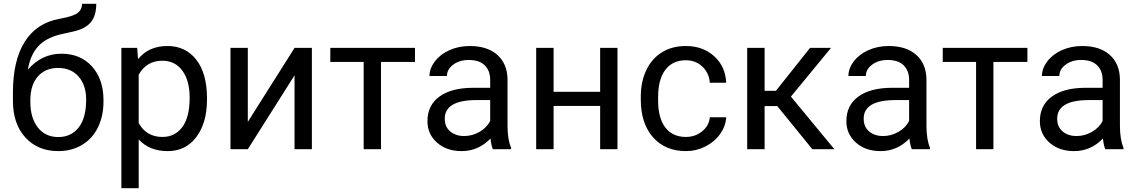

<svg xmlns="http://www.w3.org/2000/svg" viewBox="-20 -778 5932 1001"><path d="M300.3 -498Q399.9 -498 459.7 -431.4Q519.5 -364.7 519.5 -255.9V-247.6Q519.5 -172.9 490.7 -114Q461.9 -55.2 408 -22.7Q354 9.8 283.7 9.8Q177.2 9.8 112.3 -61.3Q47.4 -132.3 47.4 -252V-295.9Q47.4 -462.4 109.1 -560.5Q170.9 -658.7 291.5 -680.2Q359.9 -692.4 383.8 -710Q407.7 -727.5 407.7 -758.3H481.9Q481.9 -697.3 454.3 -663.1Q426.8 -628.9 366.2 -614.7L298.8 -599.6Q218.3 -580.6 178 -535.4Q137.7 -490.2 125.5 -415Q197.3 -498 300.3 -498ZM282.7 -423.8Q216.3 -423.8 177.2 -379.2Q138.2 -334.5 138.2 -255.4V-247.6Q138.2 -162.6 177.5 -113Q216.8 -63.5 283.7 -63.5Q351.1 -63.5 390.1 -113.3Q429.2 -163.1 429.2 -258.8Q429.2 -333.5 389.9 -378.7Q350.6 -423.8 282.7 -423.8Z M1059.1 -258.3Q1059.1 -137.7 1003.9 -64Q948.7 9.8 854.5 9.8Q758.3 9.8 703.1 -51.3V203.1H612.8V-528.3H695.3L699.7 -469.7Q754.9 -538.1 853 -538.1Q948.2 -538.1 1003.7 -466.3Q1059.1 -394.5 1059.1 -266.6ZM968.8 -268.6Q968.8 -357.9 930.7 -409.7Q892.6 -461.4 826.2 -461.4Q744.1 -461.4 703.1 -388.7V-136.2Q743.7 -64 827.1 -64Q892.1 -64 930.4 -115.5Q968.8 -167 968.8 -268.6Z M1515.6 -528.3H1606V0H1515.6V-385.3L1272 0H1181.6V-528.3H1272V-142.6Z M2143.6 -455.1H1966.3V0H1876V-455.1H1702.1V-528.3H2143.6Z M2549.8 0Q2542 -15.6 2537.1 -55.7Q2474.1 9.8 2386.7 9.8Q2308.6 9.8 2258.5 -34.4Q2208.5 -78.6 2208.5 -146.5Q2208.5 -229 2271.2 -274.7Q2334 -320.3 2447.8 -320.3H2535.6V-361.8Q2535.6 -409.2 2507.3 -437.3Q2479 -465.3 2423.8 -465.3Q2375.5 -465.3 2342.8 -440.9Q2310.1 -416.5 2310.1 -381.8H2219.2Q2219.2 -421.4 2247.3 -458.3Q2275.4 -495.1 2323.5 -516.6Q2371.6 -538.1 2429.2 -538.1Q2520.5 -538.1 2572.3 -492.4Q2624 -446.8 2626 -366.7V-123.5Q2626 -50.8 2644.5 -7.8V0ZM2399.9 -68.8Q2442.4 -68.8 2480.5 -90.8Q2518.6 -112.8 2535.6 -147.9V-256.3H2464.8Q2298.8 -256.3 2298.8 -159.2Q2298.8 -116.7 2327.1 -92.8Q2355.5 -68.8 2399.9 -68.8Z M3199.2 0H3108.9V-225.6H2866.2V0H2775.4V-528.3H2866.2V-299.3H3108.9V-528.3H3199.2Z M3556.2 -64Q3604.5 -64 3640.6 -93.3Q3676.8 -122.6 3680.7 -166.5H3766.1Q3763.7 -121.1 3734.9 -80.1Q3706.1 -39.1 3658 -14.6Q3609.9 9.8 3556.2 9.8Q3448.2 9.8 3384.5 -62.3Q3320.8 -134.3 3320.8 -259.3V-274.4Q3320.8 -351.6 3349.1 -411.6Q3377.4 -471.7 3430.4 -504.9Q3483.4 -538.1 3555.7 -538.1Q3644.5 -538.1 3703.4 -484.9Q3762.2 -431.6 3766.1 -346.7H3680.7Q3676.8 -397.9 3641.8 -430.9Q3606.9 -463.9 3555.7 -463.9Q3486.8 -463.9 3449 -414.3Q3411.1 -364.7 3411.1 -271V-253.9Q3411.1 -162.6 3448.7 -113.3Q3486.3 -64 3556.2 -64Z M4032.2 -225.1H3966.3V0H3875.5V-528.3H3966.3V-304.7H4025.4L4203.1 -528.3H4312.5L4103.5 -274.4L4330.1 0H4215.3Z M4733.9 0Q4726.1 -15.6 4721.2 -55.7Q4658.2 9.8 4570.8 9.8Q4492.7 9.8 4442.6 -34.4Q4392.6 -78.6 4392.6 -146.5Q4392.6 -229 4455.3 -274.7Q4518.1 -320.3 4631.8 -320.3H4719.7V-361.8Q4719.7 -409.2 4691.4 -437.3Q4663.1 -465.3 4607.9 -465.3Q4559.6 -465.3 4526.9 -440.9Q4494.1 -416.5 4494.1 -381.8H4403.3Q4403.3 -421.4 4431.4 -458.3Q4459.5 -495.1 4507.6 -516.6Q4555.7 -538.1 4613.3 -538.1Q4704.6 -538.1 4756.3 -492.4Q4808.1 -446.8 4810.1 -366.7V-123.5Q4810.1 -50.8 4828.6 -7.8V0ZM4584 -68.8Q4626.5 -68.8 4664.6 -90.8Q4702.6 -112.8 4719.7 -147.9V-256.3H4648.9Q4482.9 -256.3 4482.9 -159.2Q4482.9 -116.7 4511.2 -92.8Q4539.6 -68.8 4584 -68.8Z M5336.4 -455.1H5159.2V0H5068.8V-455.1H4895V-528.3H5336.4Z M5742.7 0Q5734.9 -15.6 5730 -55.7Q5667 9.8 5579.6 9.8Q5501.5 9.8 5451.4 -34.4Q5401.4 -78.6 5401.4 -146.5Q5401.4 -229 5464.1 -274.7Q5526.9 -320.3 5640.6 -320.3H5728.5V-361.8Q5728.5 -409.2 5700.2 -437.3Q5671.9 -465.3 5616.7 -465.3Q5568.4 -465.3 5535.6 -440.9Q5502.9 -416.5 5502.9 -381.8H5412.1Q5412.1 -421.4 5440.2 -458.3Q5468.3 -495.1 5516.4 -516.6Q5564.5 -538.1 5622.1 -538.1Q5713.4 -538.1 5765.1 -492.4Q5816.9 -446.8 5818.8 -366.7V-123.5Q5818.8 -50.8 5837.4 -7.8V0ZM5592.8 -68.8Q5635.3 -68.8 5673.3 -90.8Q5711.4 -112.8 5728.5 -147.9V-256.3H5657.7Q5491.7 -256.3 5491.7 -159.2Q5491.7 -116.7 5520 -92.8Q5548.3 -68.8 5592.8 -68.8Z"/></svg>

Font: Roboto-ThirdPerson-AD3FC
Style: ThirdPerson-AD3FC
Weight: 400
Designer: Google
Version: Version 2.137; 2017